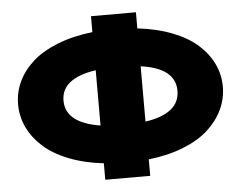

<svg xmlns="http://www.w3.org/2000/svg" viewBox="-53 -821 1110 885"><g transform="rotate(-5 502.5 -378.5)"><path d="M976.1 -380.9Q976.1 -324.7 952.4 -274.7Q928.7 -224.6 883.8 -183.6Q838.9 -142.6 767.8 -114.5Q696.8 -86.4 606.9 -76.2V0H398.9V-76.2Q309.1 -86.4 238 -114.5Q167 -142.6 121.6 -183.6Q76.2 -224.6 52.5 -274.7Q28.8 -324.7 28.8 -380.9Q28.8 -437 52.5 -486.8Q76.2 -536.6 121.6 -576.9Q167 -617.2 238 -645Q309.1 -672.9 398.9 -683.1V-756.8H606.9V-682.1Q696.8 -671.9 767.8 -644Q838.9 -616.2 883.8 -575.9Q928.7 -535.6 952.4 -486.1Q976.1 -436.5 976.1 -380.9ZM606.9 -251Q766.1 -274.4 766.1 -379.9Q766.1 -484.9 606.9 -506.8ZM238.8 -379.9Q238.8 -276.4 398.9 -251V-506.8Q238.8 -482.9 238.8 -379.9Z"/></g></svg>

Font: Montserrat arm ExtraBold
Style: Regular
Weight: 800
Designer: Julieta Ulanovsky
Foundry: Julieta Ulanovsky
Version: Version 6.000;PS 006.000;hotconv 1.0.88;makeotf.lib2.5.64775